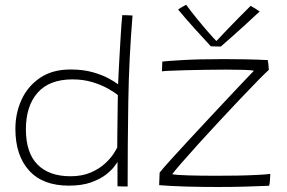

<svg xmlns="http://www.w3.org/2000/svg" viewBox="-20 -764 1174 786"><path d="M461 -1.5V-101.5Q459.5 -98 448.2 -82.8Q437 -67.5 413.8 -49.2Q390.5 -31 353 -17.5Q315.5 -4 262 -4Q155 -4 99 -66Q43 -128 43 -236.5Q43 -300.5 68.2 -355.8Q93.5 -411 143.8 -445.2Q194 -479.5 268.5 -479.5Q321.5 -479.5 361 -468Q400.5 -456.5 426.5 -442Q452.5 -427.5 463.5 -419Q464 -435 465.5 -464.2Q467 -493.5 469 -528.8Q471 -564 473 -599Q475 -634 477 -661.5Q479 -689 480.5 -702Q491.5 -702 503.8 -701.5Q516 -701 522.5 -700.5Q508 -523 505.2 -347Q502.5 -171 502.5 -0.5Q496 -0.5 480 -0.8Q464 -1 461 -1.5ZM268.5 -42.5Q316.5 -42.5 351.5 -57.8Q386.5 -73 409.5 -94.2Q432.5 -115.5 444.8 -134.5Q457 -153.5 460 -160.5Q460 -174 460.2 -203.8Q460.5 -233.5 461 -268Q461.5 -302.5 461.8 -332Q462 -361.5 462.5 -374.5Q450.5 -385 424 -400.2Q397.5 -415.5 360 -427.2Q322.5 -439 276.5 -439Q182 -439 134 -384.5Q86 -330 86 -234.5Q86 -139 133.2 -90.8Q180.5 -42.5 268.5 -42.5ZM1081.5 -3.5Q1037.5 -1.5 983 0Q928.5 1.5 873 1.5Q807.5 1.5 744.2 -0.2Q681 -2 631.5 -6L633.5 -57.5Q647.5 -75 679.5 -110.5Q711.5 -146 753.5 -191.2Q795.5 -236.5 839.8 -284Q884 -331.5 923 -372.8Q962 -414 988.2 -441.8Q1014.5 -469.5 1019.5 -474.5Q1010 -477 979.5 -478Q949 -479 904.5 -479Q864 -479 820 -478.2Q776 -477.5 737.2 -476.5Q698.5 -475.5 673 -474.2Q647.5 -473 643 -472L644.5 -512Q660.5 -514 726.2 -518Q792 -522 895.5 -522Q936 -522 981.2 -521.2Q1026.5 -520.5 1076 -518Q1077 -515.5 1078.8 -499.2Q1080.5 -483 1080.5 -478Q1065.5 -464.5 1033.8 -432.2Q1002 -400 961.5 -357Q921 -314 877.5 -267.5Q834 -221 794.5 -177.2Q755 -133.5 726 -100.2Q697 -67 685 -51Q700.5 -47.5 751 -46Q801.5 -44.5 864 -44.5Q908 -44.5 951.8 -45.2Q995.5 -46 1031 -47.8Q1066.5 -49.5 1086.5 -52Q1086.5 -44 1085.2 -26.5Q1084 -9 1081.5 -3.5ZM1006 -740Q1015 -735 1025.8 -728.5Q1036.5 -722 1043 -717Q973.5 -652.5 935.2 -618.5Q897 -584.5 884 -573.5Q874.5 -573.5 863 -573.8Q851.5 -574 843 -574.5Q811 -609 777.8 -645.8Q744.5 -682.5 709 -725Q717 -730.5 725 -735.2Q733 -740 742 -744.5Q760.5 -719 786 -687.8Q811.5 -656.5 834 -630.8Q856.5 -605 866 -596Q881 -612.5 906.5 -639Q932 -665.5 959 -693Q986 -720.5 1006 -740Z"/></svg>

Font: Grandstander Thin
Style: Regular
Weight: 100
Designer: Tyler Finck
Foundry: Etcetera Type Co
Version: Version 1.200; ttfautohint (v1.8.3)